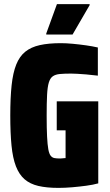

<svg xmlns="http://www.w3.org/2000/svg" viewBox="-20 -906 534 934"><path d="M264 8Q207 8 166.5 -1.5Q126 -11 99.5 -34Q73 -57 57.5 -97Q42 -137 36 -198Q30 -259 30 -344Q30 -430 36.5 -491Q43 -552 59 -592Q75 -632 103 -654.5Q131 -677 173.5 -686.5Q216 -696 276 -696Q302 -696 334 -693Q366 -690 398 -685.5Q430 -681 456 -675V-538Q424 -542 399 -544Q374 -546 356 -547Q338 -548 326 -548Q293 -548 271.5 -546Q250 -544 237 -535Q224 -526 217.5 -504.5Q211 -483 209 -444Q207 -405 207 -344Q207 -281 209 -241.5Q211 -202 215 -180Q219 -158 226.5 -148.5Q234 -139 245 -137Q256 -135 271 -135Q276 -135 281 -135.5Q286 -136 290.5 -136.5Q295 -137 299 -137V-272H256V-413H458V-14Q433 -7 399.5 -2.5Q366 2 331 5Q296 8 264 8ZM205 -738V-743L257 -886H416V-881L333 -738Z"/></svg>

Font: Saira Condensed Black
Style: Regular
Weight: 900
Width: 3
Designer: Hector Gatti with collaboration of the Omnibus-Type team
Foundry: Omnibus-Type
Version: Version 1.101